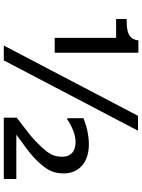

<svg xmlns="http://www.w3.org/2000/svg" viewBox="115 -884 769 1040"><g transform="rotate(90 500.0 -364.5)"><path d="M266.1 -729H199.2C197.3 -710.9 191.4 -697.8 182.1 -688.5C163.1 -669.9 133.8 -665.5 83.5 -665.5V-608.4H185.5V-275.9H266.1ZM607.9 -727.1 227.1 0H307.6L688.5 -727.1ZM950.2 -67.9H710.4C722.2 -76.2 737.8 -87.9 757.8 -103.5L769 -111.3C792.5 -128.4 812.5 -144 828.6 -158.7C857.4 -184.6 879.9 -210 896 -235.4C912.1 -260.7 919.9 -290.5 919.9 -324.2C919.9 -405.3 862.3 -460.9 762.2 -460.9C715.3 -460.9 663.1 -449.2 620.6 -431.2V-343.8H627.9C643.1 -355.5 662.1 -365.7 685.1 -375C708 -384.3 729.5 -388.7 750.5 -388.7C799.8 -388.7 829.6 -363.3 829.6 -318.4C829.6 -300.3 827.1 -284.7 822.8 -271.5C813.5 -245.1 793 -218.3 745.6 -172.9C734.4 -161.6 721.2 -150.4 706.1 -138.2C690.9 -126 667 -107.9 634.8 -83L617.7 -69.8V0H950.2Z"/></g></svg>

Font: SG Kara Light
Style: Regular
Weight: 400
Designer: Damoon Khanjanzadeh
Version: Version 1.000